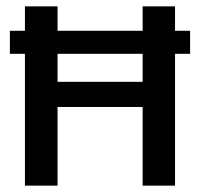

<svg xmlns="http://www.w3.org/2000/svg" viewBox="-20 -583 633 603"><path d="M11 -414V-486.3H577V-414ZM160.7 0H58.3V-563H160.7ZM428 -563H529.7V0H428ZM489.3 -247H105.3V-326H489.3Z"/></svg>

Font: Darker Grotesque Light
Style: Regular
Weight: 300
Designer: Gabriel Lam
Foundry: TypeRant
Version: Version 1.000;gftools[0.9.28]